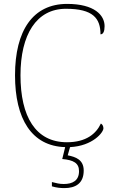

<svg xmlns="http://www.w3.org/2000/svg" viewBox="-20 -744 590 984"><path d="M310 220C366 220 409 197 409 130C409 74 367 60 327 52L339 10C456 4 510 -66 510 -86C510 -96 506 -106 497 -111C473 -59 422 -15 323 -15C162 -15 85 -147 85 -358C85 -566 166 -699 318 -699C457 -699 495 -650 495 -568C509 -568 516 -583 516 -610C516 -666 464 -724 324 -724C149 -724 57 -588 57 -358C57 -135 142 5 314 10L299 71C357 76 385 92 385 133C385 181 353 199 307 199C284 199 270 195 246 189V211C270 218 290 220 310 220Z"/></svg>

Font: Noto Serif Malayalam Thin
Style: Regular
Weight: 100
Designer: Indian type Foundry, Jelle Bosma, Monotype Design Team
Foundry: Monotype Imaging Inc.
Version: Version 2.104